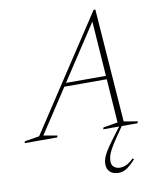

<svg xmlns="http://www.w3.org/2000/svg" viewBox="-162 -763 912 1102"><g transform="rotate(-10 294.0 -212.0)"><path d="M204.5 -279.5 212 -299.5H485L478 -279.5ZM518.5 -24.5 598.5 -10.5 595 0H395L398.5 -10.5L483 -24.5L440 -637H452.5L50.5 -24.5L130.5 -10.5L127 0H-62.5L-59.5 -10.5L26 -24.5L460 -685H470ZM404 189Q404 211.5 418.5 222.5Q433 233.5 452.5 233.5Q472 233.5 490 225.2Q508 217 532.5 193.5L539 200.5Q507.5 234.5 485.8 248Q464 261.5 440 261.5Q407.5 261.5 389.8 244.8Q372 228 372 200Q372 185.5 376.5 169.5Q381 153.5 394.5 130.2Q408 107 435 70.5L494 -8.5H509L462 59.5Q436.5 97.5 424 120.5Q411.5 143.5 407.8 159Q404 174.5 404 189Z"/></g></svg>

Font: Newsreader 24pt ExtraLight
Style: Italic
Weight: 250
Italic angle: -17°
Designer: Hugues Gentile
Foundry: Production Type
Version: Version 1.003